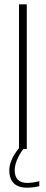

<svg xmlns="http://www.w3.org/2000/svg" viewBox="-20 -690 211 889"><path d="M68 -670V-4C38 32 23 68 23 99C23 151 51 179 105 179C122 179 143 177 162 172V149C144 154 120 157 106 157C68 157 48 137 48 98C48 70 62 35 88 0H104V-670Z"/></svg>

Font: LT Wave Alt Thin
Style: Regular
Weight: 100
Designer: Daniel Lyons
Version: Version 2.5 (Glyphs App)